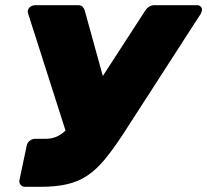

<svg xmlns="http://www.w3.org/2000/svg" viewBox="-20 -720 799 740"><path d="M76 0Q66 0 59.5 -7.5Q53 -15 55 -26L83 -159Q85 -170 94.5 -177.5Q104 -185 115 -185H155Q179 -185 197.5 -193Q216 -201 233.5 -217.5Q251 -234 268 -260L539 -678Q546 -689 555 -694.5Q564 -700 576 -700H740Q749 -700 754.5 -693.5Q760 -687 758 -679Q757 -674 754.5 -668.5Q752 -663 748 -658L455 -204Q417 -146 384.5 -106.5Q352 -67 317 -43.5Q282 -20 238.5 -10Q195 0 136 0ZM243 -184 88 -669Q87 -671 87 -673Q87 -675 87 -677Q88 -687 96.5 -693.5Q105 -700 117 -700H281Q293 -700 298.5 -694Q304 -688 307 -678L386 -392Z"/></svg>

Font: Rubik ExtraBold
Style: Italic
Weight: 800
Italic angle: -12°
Designer: Hubert and Fischer
Foundry: Hubert and Fischer
Version: Version 2.300;gftools[0.9.30]